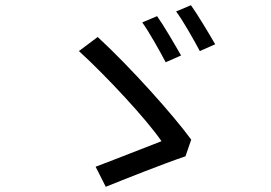

<svg xmlns="http://www.w3.org/2000/svg" viewBox="-20 -763 1040 737"><path d="M583 -701 526 -677C552 -641 594 -566 616 -524L675 -550C653 -589 608 -666 583 -701ZM713 -743 656 -719C683 -683 724 -610 747 -567L806 -593C783 -633 738 -708 713 -743ZM692 -163 714 -227C647 -319 483 -503 355 -621L283 -567C388 -471 541 -307 600 -221C545 -200 409 -146 347 -123L386 -46C453 -73 611 -136 692 -163Z"/></svg>

Font: Noto Sans Japanese Regular
Style: Regular
Weight: 400
Designer: Ryoko NISHIZUKA (kana & ideographs); Paul D. Hunt (Latin, Greek & Cyrillic); Wenlong ZHANG (bopomofo); Sandoll Communica
Foundry: Adobe Systems Incorporated
Version: Version 1.000;PS 1;hotconv 1.0.78;makeotf.lib2.5.61930